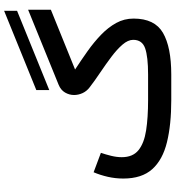

<svg xmlns="http://www.w3.org/2000/svg" viewBox="20 -866 846 926"><g transform="rotate(-90 443.0 -403.0)"><path d="M471.7 -588.4V-650.9L854 -806.2V-743.7ZM546.4 0H422.9Q304.7 0 220 -20.8Q135.3 -41.5 90.1 -91.8Q44.9 -142.1 44.9 -231.4Q44.9 -269.5 53.2 -305.9Q61.5 -342.3 75.2 -374.5L168.9 -339.4Q161.1 -316.9 154.5 -290Q147.9 -263.2 147.9 -238.8Q147.9 -185.5 181.6 -158.2Q215.3 -130.9 277.1 -121.3Q338.9 -111.8 422.9 -111.8H545.9Q633.3 -111.8 673.6 -126.2Q713.9 -140.6 713.9 -183.6Q713.9 -208.5 690.7 -235.4Q667.5 -262.2 631.3 -289.3Q595.2 -316.4 555.9 -342.8Q516.6 -369.1 484.4 -394Q466.3 -407.7 457 -427.7Q447.8 -447.8 447.8 -468.8Q447.8 -491.7 459.7 -512.2Q471.7 -532.7 496.6 -543L858.9 -690.4V-580.6L570.8 -463.9Q615.7 -434.6 659.4 -403.6Q703.1 -372.6 738.5 -338.4Q773.9 -304.2 795.2 -265.6Q816.4 -227.1 816.4 -181.6Q816.4 -80.1 747.6 -40Q678.7 0 546.4 0Z"/></g></svg>

Font: Vazirmatn RD Medium
Style: Regular
Weight: 500
Designer: Saber Rastikerdar
Foundry: Saber Rastikerdar
Version: Version 33.003